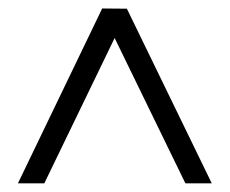

<svg xmlns="http://www.w3.org/2000/svg" viewBox="-20 -690 531 444"><path d="M21.5 -266.1 216.3 -670.4 273.4 -669.9 469.7 -266.1H408.7L245.1 -602.1L82.5 -266.1Z"/></svg>

Font: Elstob 6pt Medium
Style: Regular
Weight: 500
Designer: Peter S. Baker
Version: Version 1.015